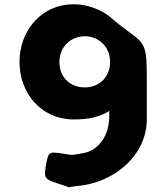

<svg xmlns="http://www.w3.org/2000/svg" viewBox="-20 -610 783 905"><path d="M277 263C295 268 301 272 303 273C306 272 316 270 342 267C516 253 672 124 672 -48V-223C672 -394 669 -401 582 -464C494 -527 497 -545 419 -574C391 -584 361 -590 327 -590C177 -590 72 -468 72 -318C72 -168 177 -47 327 -47C362 -47 394 -49 423 -57C501 -78 495 -98 495 -80V-61C495 30 443 100 372 112C334 119 323 121 307 119C211 104 209 98 197 167C185 236 189 234 277 263ZM260 -318C260 -389 313 -439 380 -439C446 -439 499 -389 499 -318C499 -248 449 -198 380 -198C308 -198 260 -248 260 -318ZM303 273C305 276 299 275 303 273Z"/></svg>

Font: Hussar Print
Style: Bold
Weight: 700
Foundry: Cannot Into Space Fonts
Version: Version 2.00